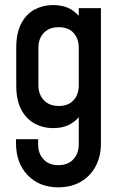

<svg xmlns="http://www.w3.org/2000/svg" viewBox="-20 -578 497 780"><path d="M217 183Q139.5 183 92.2 133.5Q45 84 45 3.5V-12.5H135V8.5Q135 46 157 69.5Q179 93 217 93Q255.5 93 277.8 69.5Q300 46 300 8.5V-145L315.5 -124.5Q298.5 -93 268.2 -75.2Q238 -57.5 195.5 -57.5Q155 -57.5 121 -75.8Q87 -94 66.5 -132.5Q46 -171 46 -232V-383.5Q46 -444.5 66.5 -483Q87 -521.5 121 -539.5Q155 -557.5 195.5 -557.5Q238 -557.5 268.2 -540Q298.5 -522.5 315.5 -490.5L300 -470V-545H390V4.5Q390 58 368.2 98.2Q346.5 138.5 307.5 160.8Q268.5 183 217 183ZM219 -147.5Q257.5 -147.5 278.8 -170.8Q300 -194 300 -231.5V-383.5Q300 -421.5 278.8 -444.5Q257.5 -467.5 218.5 -467.5Q180 -467.5 158 -444.5Q136 -421.5 136 -383.5V-232Q136 -194.5 158 -171Q180 -147.5 219 -147.5Z"/></svg>

Font: Mohave Medium
Style: Regular
Weight: 500
Designer: Gumpita Rahayu
Foundry: Tokotype
Version: Version 2.003